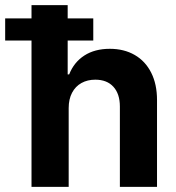

<svg xmlns="http://www.w3.org/2000/svg" viewBox="-66 -727 686 747"><path d="M201.2 0H56.6V-569.3H-45.9V-655.3H56.6V-707H197.3V-655.3H296.9V-569.3H197.3V-437.5H203.1Q221.7 -484.9 262.2 -511Q302.7 -537.1 361.3 -537.1Q416.5 -537.1 458 -513.2Q499.5 -489.3 522.2 -444.3Q544.9 -399.4 544.9 -337.9V0H400.4V-312.5Q400.4 -361.8 375.2 -389.4Q350.1 -417 304.7 -417Q274.4 -417 251 -404.1Q227.5 -391.1 214.4 -366.2Q201.2 -341.3 201.2 -306.6Z"/></svg>

Font: Pretendard
Style: Bold
Weight: 700
Designer: Base glyphs from Inter by Rasmus Andersson; Hangeul glyphs from Noto Sans CJK(Source Han Sans) by Jang Soo-young and Kan
Foundry: Kil Hyung-jin
Version: Version 1.309